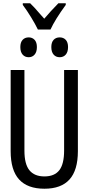

<svg xmlns="http://www.w3.org/2000/svg" viewBox="-20 -1141 540 1171"><path d="M45 -219V-714H129V-222Q129 -140 159.5 -102.5Q190 -65 251 -65Q312 -65 341.5 -102.5Q371 -140 371 -223V-714H455V-219Q455 -103 404 -46.5Q353 10 251 10Q148 10 96.5 -46.5Q45 -103 45 -219ZM104 -854Q104 -883 118 -898Q132 -913 155 -913Q177 -913 191 -898Q205 -883 205 -854Q205 -824 191 -808Q177 -792 155 -792Q132 -792 118 -808Q104 -824 104 -854ZM293 -854Q293 -883 307 -898Q321 -913 344 -913Q367 -913 381 -898Q395 -883 395 -854Q395 -824 381 -808Q367 -792 344 -792Q321 -792 307 -808Q293 -824 293 -854ZM119 -1111V-1121H164Q183 -1104 231 -1048L250 -1027Q287 -1071 336 -1121H381V-1111Q316 -1022 288 -961H211Q195 -994 170 -1035Q145 -1076 119 -1111Z"/></svg>

Font: Noto Sans Mono UI Cond
Style: Regular
Weight: 400
Width: 3
Monospace: yes
Designer: Monotype Design team
Foundry: Monotype Imaging Inc.
Version: Version 1.000